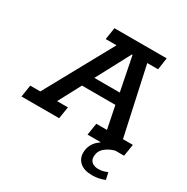

<svg xmlns="http://www.w3.org/2000/svg" viewBox="-204 -731 1031 1060"><g transform="rotate(30 312.0 -200.5)"><path d="M-31 0 -19 -76H45L282 -507H213L225 -583H558L547 -507H478L572 -76H635L623 0H567Q532 9 506 31Q480 53 480 89Q480 111 495.5 123Q511 135 535 135Q551 135 564 132Q577 129 593 122L603 166Q582 175 562 178.5Q542 182 524 182Q472 182 445.5 158.5Q419 135 419 99Q419 49 456 15Q465 7 475 0H390L402 -76H470L441 -219H228L152 -76H221L209 0ZM266 -290H428L385 -506H381Z"/></g></svg>

Font: Rokkitt SemiBold Medium
Style: Italic
Weight: 500
Italic angle: -9°
Version: Version 3.103